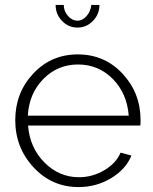

<svg xmlns="http://www.w3.org/2000/svg" viewBox="-20 -750 623 780"><path d="M299 10Q191 10 116.5 -70Q42 -150 42 -262Q42 -373 115 -451Q188 -529 296 -529Q405 -529 478 -450.5Q551 -372 551 -262Q551 -243 550 -240H94Q101 -150 160.5 -90Q220 -30 301 -30Q355 -30 403 -58Q451 -86 470 -130L514 -118Q491 -62 431 -26Q371 10 299 10ZM93 -280H503Q496 -371 438 -429.5Q380 -488 297 -488Q214 -488 156 -429Q98 -370 93 -280ZM295 -666Q315 -666 331.5 -684.5Q348 -703 351 -730H384Q384 -692 357.5 -665Q331 -638 295 -638Q258 -638 232 -665Q206 -692 206 -730H239Q239 -705 256 -685.5Q273 -666 295 -666Z"/></svg>

Font: Raleway
Style: Light
Weight: 300
Designer: Matt McInerney, Pablo Impallari, Rodrigo Fuenzalida
Foundry: Matt McInerney, Pablo Impallari, Rodrigo Fuenzalida
Version: Version 3.000